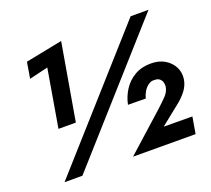

<svg xmlns="http://www.w3.org/2000/svg" viewBox="-120 -856 1106 1008"><g transform="rotate(-20 433.5 -351.5)"><path d="M701 -700 77 0H177L801 -700ZM93 -572 198 -597 143 -274H240L314 -703L108 -662ZM461 -3 810 -2 826 -95 666 -96 775 -183Q803 -205 824.5 -233Q846 -261 851 -295Q856 -331 840.5 -361.5Q825 -392 793 -411.5Q761 -431 715 -431Q663 -431 624.5 -408.5Q586 -386 562 -349Q538 -312 529 -268L628 -267Q633 -287 643.5 -304.5Q654 -322 670 -333.5Q686 -345 705 -343Q722 -343 732 -335Q742 -327 745.5 -315Q749 -303 748 -291Q744 -263 722 -240.5Q700 -218 676 -196Z"/></g></svg>

Font: Jost
Style: Bold Italic
Weight: 700
Italic angle: -5°
Version: Version 3.710